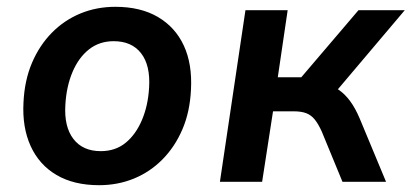

<svg xmlns="http://www.w3.org/2000/svg" viewBox="-20 -534 1209 564"><path d="M271 10Q197 10 146 -20Q95 -50 70 -105Q45 -160 49 -233Q52 -298 74 -349.5Q96 -401 132.5 -438Q169 -475 216.5 -494.5Q264 -514 319 -514Q393 -514 444 -484Q495 -454 520 -400Q545 -346 541 -271Q538 -206 516 -154.5Q494 -103 457.5 -66Q421 -29 373.5 -9.5Q326 10 271 10ZM276 -90Q319 -90 349 -114.5Q379 -139 397 -181.5Q415 -224 418 -277Q422 -342 394.5 -377.5Q367 -413 314 -413Q272 -413 241.5 -389Q211 -365 193 -322.5Q175 -280 172 -226Q168 -162 195.5 -126Q223 -90 276 -90Z M626 0 701 -504H825L796 -307H865L1033 -504H1169L955 -251L930 -285Q956 -283 974.5 -270.5Q993 -258 1008.5 -237Q1024 -216 1037 -185L1114 0H986L925 -148Q915 -170 904.5 -183Q894 -196 879.5 -201.5Q865 -207 843 -207H782L750 0Z"/></svg>

Font: Nunitoga
Style: Bold Italic
Weight: 700
Italic angle: -9°
Designer: Vernon Adams
Foundry: Vernon Adams
Version: Version 1.0